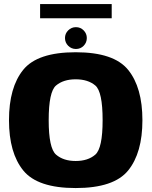

<svg xmlns="http://www.w3.org/2000/svg" viewBox="-20 -946 770 972"><path d="M363 6Q556.5 6 628.8 -83Q701 -172 701 -337.5Q701 -503 628.8 -592.2Q556.5 -681.5 363 -681.5Q169.5 -681.5 97.5 -592.5Q25.5 -503.5 25.5 -337.5Q25.5 -172 97.8 -83Q170 6 363 6ZM363 -131Q301 -131 263.8 -163.2Q226.5 -195.5 226.5 -337.5Q226.5 -482 263.8 -513.2Q301 -544.5 363 -544.5Q425.5 -544.5 462.5 -513.2Q499.5 -482 499.5 -337.5Q499.5 -195.5 462.5 -163.2Q425.5 -131 363 -131ZM364.5 -698Q387.5 -698 403.5 -714.2Q419.5 -730.5 419.5 -753.5Q419.5 -776 403.5 -792.2Q387.5 -808.5 364.5 -808.5Q341.5 -808.5 325.2 -792.2Q309 -776 309 -753.5Q309 -730.5 325.2 -714.2Q341.5 -698 364.5 -698ZM183 -853.5H545.5V-925.5H183Z"/></svg>

Font: Anybody Thin ExtraBold
Style: Regular
Weight: 800
Version: Version 1.113;gftools[0.9.25]